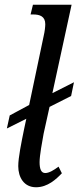

<svg xmlns="http://www.w3.org/2000/svg" viewBox="-20 -780 332 810"><path d="M132 10C181 10 217 -24 241 -49L227 -77C207 -62 187 -50 171 -50C154 -50 147 -66 147 -96C147 -124 158 -183 164 -216L189 -329L280 -375L292 -433L201 -387L282 -760H119L109 -719H120C148 -719 171 -711 171 -678C171 -668 169 -648 164 -627L103 -337L101 -336L21 -293L9 -238L89 -278L91 -279L82 -237C70 -178 57 -115 57 -79C57 -32 81 10 132 10Z"/></svg>

Font: Noto Serif ExtraCondensed
Style: Italic
Weight: 400
Width: 2
Italic angle: -12°
Designer: Monotype Design Team
Foundry: Monotype Imaging Inc.
Version: Version 2.014